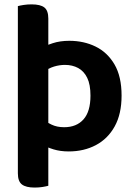

<svg xmlns="http://www.w3.org/2000/svg" viewBox="-20 -679 615 879"><path d="M294.5 14.3Q256.1 14.3 225.2 4.8Q194.3 -4.7 172.7 -17.1V-136Q190.7 -120.9 215.6 -108.7Q240.5 -96.6 273.6 -96.6Q330.4 -96.6 362.3 -132.5Q394.2 -168.4 394.2 -241.2Q394.2 -292.1 379.3 -322.6Q364.4 -353.2 337.9 -367.6Q311.3 -381.9 277.5 -381.9Q252.7 -381.9 227.4 -374.3Q202 -366.6 177.4 -348L168.2 -460.7Q188.2 -470.4 221.6 -481.3Q255 -492.2 297.4 -492.2Q363.4 -492.2 417.3 -466Q471.3 -439.8 504 -384.4Q536.6 -328.9 536.6 -241.2Q536.6 -157.3 505.1 -100.4Q473.7 -43.6 419 -14.7Q364.4 14.3 294.5 14.3ZM138.5 179.7Q99 179.7 80.4 165.5Q61.8 151.2 61.8 114.4V-89.5L201.2 -88.9V171.4Q192.3 174.1 175.3 176.9Q158.4 179.7 138.5 179.7ZM61.8 -54V-651Q70.8 -653.6 87.9 -656.3Q105 -659 124.6 -659Q165 -659 183.1 -644.8Q201.2 -630.7 201.2 -593.9V-54Z"/></svg>

Font: Baloo Tammudu 2
Style: Regular
Weight: 400
Designer: Maithili Shingre, Omkar Shende and Ek Type
Foundry: Ek Type
Version: Version 1.700